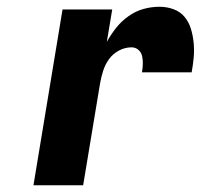

<svg xmlns="http://www.w3.org/2000/svg" viewBox="-20 -548 640 568"><path d="M79 0 165 -520H312L296 -424Q308 -446 323.5 -465.5Q339 -485 360 -500Q381 -515 404.5 -521.5Q428 -528 452 -528Q474 -528 494 -520.5Q514 -513 526.5 -497.5Q539 -482 545 -462Q551 -442 553 -420.5Q555 -399 553 -377.5Q551 -356 547 -334H400Q402 -346 402.5 -358Q403 -370 400.5 -381.5Q398 -393 389.5 -400.5Q381 -408 369 -408Q350 -408 332 -398.5Q314 -389 302.5 -373Q291 -357 285 -338Q279 -319 276 -301L226 0Z"/></svg>

Font: Iosevka Heavy Extended
Style: Italic
Weight: 900
Width: 7
Italic angle: -9°
Monospace: yes
Designer: Belleve Invis
Foundry: Belleve Invis
Version: Version 32.5.0; ttfautohint (v1.8.4)